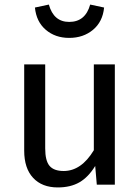

<svg xmlns="http://www.w3.org/2000/svg" viewBox="-20 -809 615 841"><path d="M483 0H404L397 -82Q367 -33 328 -10.5Q289 12 233 12Q164 12 125 -30Q86 -72 86 -149V-527H178V-159Q178 -105 197 -82.5Q216 -60 259 -60Q336 -60 391 -151V-527H483ZM133 -776 194 -789Q215 -713 283 -713Q354 -713 375 -789L436 -776Q430 -714 387.5 -678.5Q345 -643 283 -643Q222 -643 180.5 -678.5Q139 -714 133 -776Z"/></svg>

Font: Fira Sans
Style: Regular
Weight: 400
Designer: bBox Type GmbH & Carrois Corporate GbR & Edenspiekermann AG
Foundry: bBox Type GmbH & Carrois Corporate GbR & Edenspiekermann AG
Version: Version 4.301